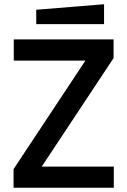

<svg xmlns="http://www.w3.org/2000/svg" viewBox="-20 -886 601 906"><path d="M44 0V-88L383 -600H45V-700H516V-612L177 -100H517V0ZM151 -772V-840L471 -866V-772Z"/></svg>

Font: Tektur Medium
Style: Regular
Weight: 500
Designer: Adam Jagosz
Foundry: Adam Jagosz
Version: Version 1.005;gftools[0.9.30]